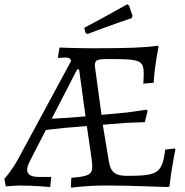

<svg xmlns="http://www.w3.org/2000/svg" viewBox="-30 -861 860 891"><path d="M375 -703C480 -743 581 -777 581 -777L585 -787L569 -835L560 -841C560 -841 455 -781 361 -732L367 -708ZM301 -36 299 3 301 10C301 10 372 0 449 0H483C584 0 752 8 752 7L757 1C766 -84 784 -167 784 -167L781 -172L737 -167C722 -57 704 -45 559 -45C505 -45 483 -62 475 -113L447 -282L556 -291L642 -294L655 -347L651 -352L559 -339L441 -328L410 -556C411 -584 418 -587 480 -587C623 -587 637 -581 637 -516C637 -502 635 -473 635 -473L683 -477C689 -569 706 -643 706 -643L703 -649C643 -640 563 -637 405 -637C310 -637 246 -641 246 -640L239 -596L241 -592C241 -592 263 -594 275 -594C289 -594 297 -590 300 -578L53 -121C23 -66 -10 -31 -10 -31L-3 4C-3 4 43 0 65 0C129 0 203 7 203 7L208 -40H151C113 -40 96 -51 96 -74C96 -85 100 -97 112 -120L183 -258L274 -268L373 -276L391 -153C394 -131 398 -109 398 -87C398 -51 380 -42 301 -36ZM294 -315 210 -310 328 -539H337L367 -321Z"/></svg>

Font: Alegreya SC
Style: Regular
Weight: 400
Designer: Juan Pablo del Peral
Foundry: Huerta Tipografica
Version: Version 2.007;PS 002.007;hotconv 1.0.88;makeotf.lib2.5.64775